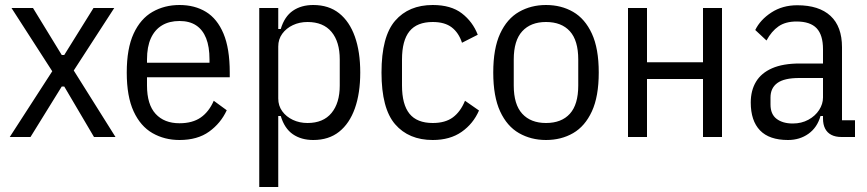

<svg xmlns="http://www.w3.org/2000/svg" viewBox="-20 -548 3467 768"><path d="M19 0 189 -263 26 -516H112L227 -328H237L354 -516H437L275 -266L442 0H356L237 -202H227L102 0Z M698 12Q638 12 590 -15.5Q542 -43 514.5 -102.5Q487 -162 487 -258Q487 -354 514.5 -413.5Q542 -473 590 -500.5Q638 -528 698 -528Q759 -528 804 -500.5Q849 -473 874 -413.5Q899 -354 899 -258V-239H568V-206Q568 -130 602.5 -92.5Q637 -55 698 -55Q750 -55 783 -78Q816 -101 835 -145L887 -107Q863 -55 816.5 -21.5Q770 12 698 12ZM698 -464Q657 -464 628 -446.5Q599 -429 583.5 -395Q568 -361 568 -310V-297H818V-310Q818 -361 804.5 -395Q791 -429 764.5 -446.5Q738 -464 698 -464Z M1017 200V-516H1093V-432H1103Q1118 -482 1151.5 -505Q1185 -528 1233 -528Q1295 -528 1336.5 -495Q1378 -462 1399.5 -401.5Q1421 -341 1421 -258Q1421 -175 1399.5 -114.5Q1378 -54 1336.5 -21Q1295 12 1233 12Q1185 12 1151.5 -11Q1118 -34 1103 -84H1093V200ZM1210 -56Q1273 -56 1306 -96Q1339 -136 1339 -206V-310Q1339 -381 1306 -420.5Q1273 -460 1210 -460Q1178 -460 1151.5 -447.5Q1125 -435 1109 -413Q1093 -391 1093 -362V-154Q1093 -125 1109 -103Q1125 -81 1151.5 -68.5Q1178 -56 1210 -56Z M1711 12Q1615 12 1560.5 -51Q1506 -114 1506 -258Q1506 -402 1560.5 -465Q1615 -528 1711 -528Q1784 -528 1827.5 -494.5Q1871 -461 1891 -409L1828 -377Q1815 -417 1787 -438.5Q1759 -460 1711 -460Q1648 -460 1618 -423Q1588 -386 1588 -310V-206Q1588 -130 1618 -93Q1648 -56 1711 -56Q1761 -56 1791.5 -78.5Q1822 -101 1840 -145L1896 -106Q1873 -53 1826.5 -20.5Q1780 12 1711 12Z M2164 12Q2104 12 2056 -15.5Q2008 -43 1980.5 -102.5Q1953 -162 1953 -258Q1953 -354 1980.5 -413.5Q2008 -473 2056 -500.5Q2104 -528 2164 -528Q2225 -528 2272.5 -500.5Q2320 -473 2347.5 -413.5Q2375 -354 2375 -258Q2375 -162 2347.5 -102.5Q2320 -43 2272.5 -15.5Q2225 12 2164 12ZM2164 -56Q2226 -56 2259.5 -93Q2293 -130 2293 -206V-310Q2293 -386 2259.5 -423Q2226 -460 2164 -460Q2103 -460 2069 -423Q2035 -386 2035 -310V-206Q2035 -130 2069 -93Q2103 -56 2164 -56Z M2492 0V-516H2568V-299H2792V-516H2868V0H2792V-232H2568V0Z M3400 0H3346Q3322 0 3305.5 -8.5Q3289 -17 3280.5 -33.5Q3272 -50 3272 -74V-94L3282 -84H3262Q3249 -38 3214 -13Q3179 12 3132 12Q3057 12 3020 -26.5Q2983 -65 2983 -138Q2983 -186 3004 -221Q3025 -256 3068.5 -275Q3112 -294 3179 -294H3272V-351Q3272 -408 3246.5 -435Q3221 -462 3166 -462Q3122 -462 3094 -442.5Q3066 -423 3046 -386L3001 -428Q3021 -469 3065.5 -498Q3110 -527 3169 -527Q3256 -527 3302 -484.5Q3348 -442 3348 -359V-67H3400ZM3272 -236H3177Q3117 -236 3089.5 -216Q3062 -196 3062 -158V-130Q3062 -91 3086.5 -72.5Q3111 -54 3151 -54Q3186 -54 3213.5 -69Q3241 -84 3256.5 -108Q3272 -132 3272 -158Z"/></svg>

Font: IBM Plex Sans Condensed
Style: Regular
Weight: 400
Width: 3
Designer: Mike Abbink, Paul van der Laan, Pieter van Rosmalen
Foundry: Bold Monday
Version: Version 3.201